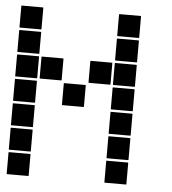

<svg xmlns="http://www.w3.org/2000/svg" viewBox="-51 -742 701 783"><g transform="rotate(5 300.0 -350.0)"><path d="M407 -695H493Q495 -695 495 -693V-607Q495 -605 493 -605H407Q405 -605 405 -607V-693Q405 -695 407 -695ZM7 -695H93Q95 -695 95 -693V-607Q95 -605 93 -605H7Q5 -605 5 -607V-693Q5 -695 7 -695ZM407 -595H493Q495 -595 495 -593V-507Q495 -505 493 -505H407Q405 -505 405 -507V-593Q405 -595 407 -595ZM7 -595H93Q95 -595 95 -593V-507Q95 -505 93 -505H7Q5 -505 5 -507V-593Q5 -595 7 -595ZM407 -495H493Q495 -495 495 -493V-407Q495 -405 493 -405H407Q405 -405 405 -407V-493Q405 -495 407 -495ZM307 -495H393Q395 -495 395 -493V-407Q395 -405 393 -405H307Q305 -405 305 -407V-493Q305 -495 307 -495ZM107 -495H193Q195 -495 195 -493V-407Q195 -405 193 -405H107Q105 -405 105 -407V-493Q105 -495 107 -495ZM7 -495H93Q95 -495 95 -493V-407Q95 -405 93 -405H7Q5 -405 5 -407V-493Q5 -495 7 -495ZM407 -395H493Q495 -395 495 -393V-307Q495 -305 493 -305H407Q405 -305 405 -307V-393Q405 -395 407 -395ZM207 -395H293Q295 -395 295 -393V-307Q295 -305 293 -305H207Q205 -305 205 -307V-393Q205 -395 207 -395ZM7 -395H93Q95 -395 95 -393V-307Q95 -305 93 -305H7Q5 -305 5 -307V-393Q5 -395 7 -395ZM407 -295H493Q495 -295 495 -293V-207Q495 -205 493 -205H407Q405 -205 405 -207V-293Q405 -295 407 -295ZM7 -295H93Q95 -295 95 -293V-207Q95 -205 93 -205H7Q5 -205 5 -207V-293Q5 -295 7 -295ZM407 -195H493Q495 -195 495 -193V-107Q495 -105 493 -105H407Q405 -105 405 -107V-193Q405 -195 407 -195ZM7 -195H93Q95 -195 95 -193V-107Q95 -105 93 -105H7Q5 -105 5 -107V-193Q5 -195 7 -195ZM407 -95H493Q495 -95 495 -93V-7Q495 -5 493 -5H407Q405 -5 405 -7V-93Q405 -95 407 -95ZM7 -95H93Q95 -95 95 -93V-7Q95 -5 93 -5H7Q5 -5 5 -7V-93Q5 -95 7 -95Z"/></g></svg>

Font: Pixel Panel Black
Style: Regular
Weight: 900
Monospace: yes
Designer: Óliver Lalan
Foundry: Óliver Lalan
Version: Version 1.000; ttfautohint (v1.8.4.7-5d5b-dirty);gftools[0.9